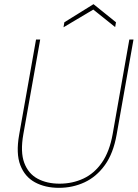

<svg xmlns="http://www.w3.org/2000/svg" viewBox="-20 -890 661 922"><path d="M263 12Q197 12 148 -14.5Q99 -41 77.5 -97Q56 -153 72 -243L153 -700H173L92 -245Q77 -160 96.5 -108Q116 -56 160.5 -32Q205 -8 266 -8Q328 -8 380.5 -32.5Q433 -57 469.5 -109.5Q506 -162 521 -246L601 -700H621L540 -243Q524 -153 483.5 -97Q443 -41 386 -14.5Q329 12 263 12ZM285 -759 289 -783 429 -870 537 -783 533 -760 428 -844Z"/></svg>

Font: DM Sans 18pt Thin
Style: Italic
Weight: 250
Italic angle: -10°
Designer: Colophon Foundry, Jonny Pinhorn
Foundry: Colophon Foundry
Version: Version 4.004;gftools[0.9.30]